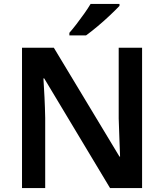

<svg xmlns="http://www.w3.org/2000/svg" viewBox="-20 -957 835 977"><path d="M703 0H540L205 -558H201Q204 -512 206.5 -460.5Q209 -409 210 -357V0H92V-714H254L588 -160H591Q590 -201 587.5 -253Q585 -305 584 -354V-714H703ZM588 -927Q571 -909 540.5 -880Q510 -851 476.5 -823Q443 -795 418 -777H333V-790Q349 -808 369 -834Q389 -860 408.5 -887.5Q428 -915 441 -937H588Z"/></svg>

Font: Noto Sans Sora Sompeng Semi
Style: Bold
Weight: 700
Designer: Monotype Design Team. David Williams.
Foundry: Monotype Imaging Inc.
Version: Version 2.101; ttfautohint (v1.8.4.7-5d5b)